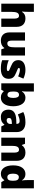

<svg xmlns="http://www.w3.org/2000/svg" viewBox="1813 -2613 810 4476"><g transform="rotate(90 2218.0 -375.0)"><path d="M257 -652V-760H66V0H257V-243C257 -352 279 -413 348 -413C393 -413 414 -375 414 -302V0H606V-360C606 -503 519 -563 410 -563C344 -563 294 -542 258 -485H249C252 -514 257 -570 257 -652Z M1274 -553H1083V-311C1083 -201 1064 -141 992 -141C945 -141 926 -179 926 -251V-553H735V-193C735 -51 819 10 928 10C996 10 1060 -13 1095 -69H1106L1130 0H1274Z M1817 -170C1817 -267 1771 -307 1675 -346C1583 -383 1564 -390 1564 -411C1564 -426 1581 -434 1611 -434C1644 -434 1706 -418 1761 -393L1813 -516C1744 -547 1683 -563 1610 -563C1473 -563 1382 -508 1382 -400C1382 -309 1427 -266 1519 -228C1612 -190 1637 -181 1637 -157C1637 -138 1618 -129 1575 -129C1533 -129 1453 -142 1383 -174V-21C1447 3 1504 10 1583 10C1751 10 1817 -65 1817 -170Z M2114 -588V-760H1923V0H2072L2102 -54H2114C2142 -23 2177 10 2255 10C2375 10 2457 -89 2457 -278C2457 -463 2376 -563 2261 -563C2186 -563 2142 -527 2114 -482H2107C2111 -513 2114 -549 2114 -588ZM2191 -413C2240 -413 2263 -368 2263 -280C2263 -191 2238 -144 2193 -144C2134 -144 2114 -185 2114 -271V-298C2114 -377 2138 -413 2191 -413Z M2836 -563C2736 -563 2656 -546 2592 -513L2647 -387C2701 -411 2757 -428 2801 -428C2842 -428 2868 -409 2868 -360V-352L2776 -349C2620 -342 2536 -287 2536 -169C2536 -48 2608 10 2704 10C2796 10 2839 -14 2886 -73H2890L2927 0H3059V-363C3059 -491 2976 -563 2836 -563ZM2825 -245 2869 -247V-204C2869 -157 2831 -125 2785 -125C2752 -125 2730 -142 2730 -180C2730 -220 2755 -242 2825 -245Z M3535 -563C3457 -563 3401 -532 3366 -480H3359L3333 -553H3189V0H3380V-242C3380 -352 3399 -413 3471 -413C3518 -413 3538 -375 3538 -302V0H3729V-360C3729 -502 3649 -563 3535 -563Z M4031 10C4107 10 4151 -26 4178 -70H4185L4226 0H4370V-760H4178V-612C4178 -565 4182 -510 4187 -482H4183C4154 -528 4112 -563 4038 -563C3918 -563 3835 -465 3835 -276C3835 -89 3917 10 4031 10ZM4109 -141C4061 -141 4028 -181 4028 -273C4028 -366 4061 -409 4107 -409C4174 -409 4194 -361 4194 -274V-259C4192 -179 4170 -141 4109 -141Z"/></g></svg>

Font: Noto Sans Bengali Black
Style: Regular
Weight: 900
Designer: Jelle Bosma - Monotype Design Team
Foundry: Monotype Imaging Inc.
Version: Version 2.003